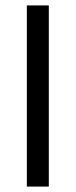

<svg xmlns="http://www.w3.org/2000/svg" viewBox="-20 -688 279 708"><path d="M79 0V-668H160V0Z"/></svg>

Font: Celebes
Style: Regular
Weight: 400
Designer: Anugrah Pasau
Foundry: Lafontype
Version: Version 1.000; ttfautohint (v1.8.4)